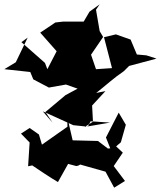

<svg xmlns="http://www.w3.org/2000/svg" viewBox="-43 -771 744 888"><path d="M54 -153 94 -112 87 -2 106 -6C145 20 184 47 225 71L272 -13L310 -3L319 -5L328 -10L445 23L485 97L535 66L483 -3L525 -65L494 -94L516 -113L539 -194L506 -250L447 -135L467 -85L456 -84L410 -119L293 -122L268 -230L269 -185L151 -102L137 -149L94 -179ZM387 -208 383 -283 445 -350 402 -341C445 -375 484 -411 530 -442L554 -466L681 -500L634 -515L590 -519L561 -588L493 -612L438 -599L475 -456L401 -451L378 -518L434 -600L418 -627L401 -726L418 -751L371 -717L344 -671H248L213 -667L143 -620L219 -534L176 -451L165 -480L56 -576L85 -597L30 -483L-23 -451L97 -438L111 -404L183 -366L262 -380L316 -361L260 -331L167 -253L200 -204L155 -256L296 -192L363 -185L376 -210L466 -204L349 -184Z"/></svg>

Font: Hussar Lance
Style: ExBd
Weight: 700
Foundry: Cannot Into Space Fonts, PlusOne Fonts
Version: Version 2.270